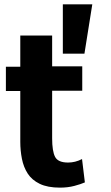

<svg xmlns="http://www.w3.org/2000/svg" viewBox="-20 -843 508 880"><path d="M369 -7 356 -114Q325 -98 292 -98Q246 -98 232.5 -124Q219 -150 219 -209V-427H357V-539H219V-680H73V-537H7V-426H73V-193Q73 -153 80.5 -115Q88 -77 107 -47.5Q126 -18 162 -0.5Q198 17 255 17Q291 17 321 9Q351 1 369 -7ZM268 -823V-597H367L403 -823Z"/></svg>

Font: Repo Bold
Style: Bold
Weight: 700
Designer: Stefan Peev
Foundry: Context Ltd
Version: Version 1.502